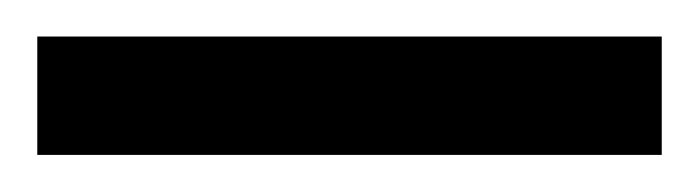

<svg xmlns="http://www.w3.org/2000/svg" viewBox="-20 -669 375 103"><path d="M0 -585.9V-649.4H335V-585.9Z"/></svg>

Font: Charis SIL Cyr
Style: Regular
Weight: 400
Foundry: SIL International
Version: Version 5.000